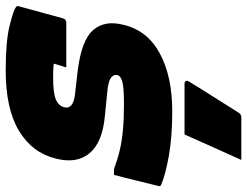

<svg xmlns="http://www.w3.org/2000/svg" viewBox="-130 -484 845 656"><g transform="rotate(-90 292.0 -155.5)"><path d="M380 -558Q480 -558 533.5 -544.5Q587 -531 596 -523Q602 -519 599 -513L558 -363Q555 -351 543 -351H390L396 -370Q398 -377 400 -383Q402 -389 403 -394Q393 -395 382.5 -395.5Q372 -396 356 -396Q304 -396 281.5 -387Q259 -378 254 -358Q246 -327 300 -321L379 -312Q483 -299 517.5 -259.5Q552 -220 536 -157Q517 -74 438 -31.5Q359 11 241 11Q153 11 88.5 -0.5Q24 -12 -11 -27Q-17 -29 -15 -36Q-5 -75 4 -113Q13 -151 23 -188H43Q75 -176 106.5 -168.5Q138 -161 176 -157.5Q214 -154 265 -154Q321 -154 341 -159.5Q361 -165 364 -176Q367 -190 354 -199Q341 -208 306 -211L226 -219Q134 -227 97 -271.5Q60 -316 79 -388Q99 -468 174 -513Q249 -558 380 -558ZM161 53H335Q341 53 343.5 57.5Q346 62 342 68Q314 114 290 151.5Q266 189 236 237Q234 241 230 244Q226 247 219 247H74Q98 194 118 149.5Q138 105 161 53Z"/></g></svg>

Font: Recursive Mn Lnr St Blk
Style: Italic
Weight: 900
Italic angle: -15°
Monospace: yes
Version: Version 1.079;hotconv 1.0.112;makeotfexe 2.5.65598; ttfautoh